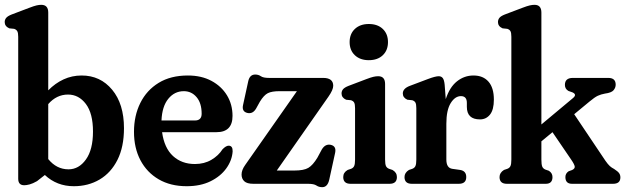

<svg xmlns="http://www.w3.org/2000/svg" viewBox="-22 -762 2592 796"><path d="M178 -710V-387.5Q207 -417 241.8 -433Q276.5 -449 316.5 -449Q394 -449 443 -390Q492 -331 492 -230.5Q492 -153 465 -99.2Q438 -45.5 391 -17.8Q344 10 284 10Q213.5 10 164 -36.5L131.5 -11Q114 -1 100.8 2.5Q87.5 6 78.5 6Q53.5 6 53.5 -21V-609.5Q53.5 -626 49.5 -632.8Q45.5 -639.5 36.5 -642.5L16.5 -644.5Q-2.5 -653 -2.5 -670.5Q-2.5 -680.5 3.8 -688Q10 -695.5 26.5 -702L99 -729.5Q118.5 -737 129.2 -739.5Q140 -742 149 -742Q178 -742 178 -710ZM260 -370Q212.5 -370 178 -330.5V-102.5Q212.5 -60 262 -60Q305 -60 334.2 -100.8Q363.5 -141.5 363.5 -216.5Q363.5 -292 334 -331Q304.5 -370 260 -370Z M942 -281.5Q942 -214 875.5 -214H650Q659 -148.5 695.2 -115.2Q731.5 -82 786 -82Q825 -82 854.5 -99.5Q884 -117 900.5 -143Q915 -158 926 -158Q943 -158 942.5 -134.5Q940 -97 916.2 -64Q892.5 -31 850.8 -10.5Q809 10 752 10Q685 10 636 -18.5Q587 -47 560.2 -97.8Q533.5 -148.5 533.5 -215.5Q533.5 -282.5 559.8 -335.2Q586 -388 635.8 -418.5Q685.5 -449 757 -449Q813 -449 854.5 -426.8Q896 -404.5 919 -366.8Q942 -329 942 -281.5ZM740 -384Q701.5 -384 675.8 -352.5Q650 -321 647.5 -262.5H786Q814 -262.5 814 -290.5Q814 -334.5 793 -359.2Q772 -384 740 -384Z M1339.5 -361 1125.5 -55H1198.5Q1237.5 -55 1256.2 -66Q1275 -77 1294 -108.5L1312 -142Q1326.5 -166.5 1349.5 -161.5Q1373 -156 1367.5 -129L1343 -17Q1336 14 1314 14Q1300 14 1289.8 7Q1279.5 0 1255 0H1028.5Q1002 0 990.8 -10.5Q979.5 -21 979.5 -38.5Q979.5 -57 994.5 -78L1209 -384H1137Q1105 -384 1088.5 -375.8Q1072 -367.5 1055.5 -340.5L1040 -312.5Q1026 -288 1002.5 -294Q980 -300 985.5 -326L1007 -424.5Q1013 -453 1036 -453Q1049.5 -453 1059.5 -446Q1069.5 -439 1093 -439H1317.5Q1359.5 -439 1359.5 -406.5Q1359.5 -389.5 1339.5 -361Z M1507 -512.5Q1471 -512.5 1449.2 -533Q1427.5 -553.5 1427.5 -587.5Q1427.5 -621.5 1449.2 -642Q1471 -662.5 1507 -662.5Q1543.5 -662.5 1565 -642Q1586.5 -621.5 1586.5 -587.5Q1586.5 -553.5 1565 -533Q1543.5 -512.5 1507 -512.5ZM1574.5 -414V-100.5Q1574.5 -81.5 1578.2 -73.5Q1582 -65.5 1591.5 -62L1605 -57.5Q1623.5 -47 1623.5 -28Q1623.5 0 1593 0H1431.5Q1401 0 1401 -28Q1401 -47 1419.5 -57.5L1433 -62Q1442.5 -65.5 1446.2 -73.5Q1450 -81.5 1450 -100.5V-313.5Q1450 -330 1446.2 -336.8Q1442.5 -343.5 1433 -346.5L1413 -348.5Q1394 -357 1394 -374.5Q1394 -384.5 1400.2 -392Q1406.5 -399.5 1423 -406L1495.5 -433.5Q1515 -441 1525.8 -443.5Q1536.5 -446 1546 -446Q1574.5 -446 1574.5 -414Z M1821.5 -410.5 1826 -351Q1842 -400.5 1872.5 -424.8Q1903 -449 1941 -449Q1981 -449 2003.2 -423.5Q2025.5 -398 2025.5 -349Q2025.5 -307 2009.5 -287Q1993.5 -267 1968 -267Q1913.5 -267 1913.5 -319V-335.5Q1913.5 -363.5 1889 -363.5Q1864.5 -363.5 1846.5 -334.5Q1828.5 -305.5 1828.5 -249V-100.5Q1828.5 -65.5 1853.5 -62L1885.5 -57.5Q1911 -53.5 1911 -28Q1911 0 1880 0H1685.5Q1655 0 1655 -28Q1655 -46 1673.5 -57.5L1687 -62Q1696.5 -65.5 1700.2 -73.5Q1704 -81.5 1704 -100.5V-313.5Q1704 -330 1700.2 -336.8Q1696.5 -343.5 1687 -346.5L1667 -348.5Q1648 -357 1648 -374.5Q1648 -395 1677 -406L1752.5 -434.5Q1783 -446 1797 -446Q1807.5 -446 1813.5 -438.5Q1819.5 -431 1821.5 -410.5Z M2079.5 0Q2049 0 2049 -28Q2049 -46 2067.5 -57.5L2081 -62Q2090.5 -65.5 2094.2 -73.5Q2098 -81.5 2098 -100.5V-609.5Q2098 -626 2094.2 -632.8Q2090.5 -639.5 2081 -642.5L2061.5 -644.5Q2042.5 -653 2042.5 -670.5Q2042.5 -680.5 2048.5 -688Q2054.5 -695.5 2071 -702L2143.5 -729.5Q2163 -737 2174 -739.5Q2185 -742 2194 -742Q2222.5 -742 2222.5 -710V-246L2353 -355Q2371.5 -370 2351.5 -379L2334.5 -385Q2320 -393.5 2320 -410Q2320 -439 2353 -439H2500Q2530.5 -439 2530.5 -411Q2530.5 -398.5 2521.8 -388Q2513 -377.5 2486 -374Q2469.5 -371 2456.5 -365Q2443.5 -359 2422 -341L2358.5 -288.5L2488 -95.5Q2498.5 -80.5 2506.2 -73.5Q2514 -66.5 2524 -61.5Q2539.5 -51.5 2544.8 -44Q2550 -36.5 2550 -26.5Q2550 0 2519.5 0H2349.5Q2322 0 2322 -28Q2322 -43 2335.5 -52L2349.5 -57Q2361.5 -62.5 2360.8 -71.2Q2360 -80 2345.5 -101L2268.5 -214L2222.5 -176V-100.5Q2222.5 -80 2226 -71.5Q2229.5 -63 2239 -59L2253.5 -54Q2268.5 -44.5 2268.5 -28Q2268.5 0 2240.5 0Z"/></svg>

Font: Fraunces 144pt S100 SemiBold
Style: Regular
Weight: 600
Version: Version 1.000; ttfautohint (v1.8.3)